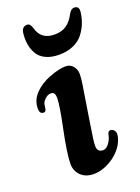

<svg xmlns="http://www.w3.org/2000/svg" viewBox="-133 -730 588 804"><g transform="rotate(-20 161.5 -328.5)"><path d="M66.4 -645Q67.9 -656.7 74.5 -663.6Q81.1 -670.4 91.8 -670.4Q100.6 -670.4 104.7 -665.3Q108.9 -660.2 112.8 -649.4Q127.4 -592.3 188 -592.3Q221.2 -592.3 241.9 -607.2Q262.7 -622.1 276.9 -649.4Q287.6 -670.4 302.7 -670.4Q324.7 -670.4 322.3 -645Q318.8 -617.7 309.6 -594.2Q300.3 -570.8 283.9 -550.3Q267.6 -529.8 240.2 -518.1Q212.9 -506.3 177.7 -506.3Q142.6 -506.3 118.2 -518.1Q93.8 -529.8 82 -550.3Q70.3 -570.8 66.7 -594.2Q63 -617.7 66.4 -645ZM87.9 -217.3Q106.9 -307.6 106.9 -339.4Q106.9 -364.7 91.3 -366.2Q78.1 -367.2 68.4 -359.9Q49.3 -345.7 47.4 -331.1Q46.9 -328.6 46.4 -323Q45.9 -317.4 44.9 -313Q43.9 -308.6 42.5 -306.2Q38.6 -299.8 30.8 -300.8Q15.1 -302.7 15.1 -324.2Q15.1 -362.3 42.5 -390.6Q69.8 -418.9 110.8 -434.6Q155.3 -451.7 185.1 -451.7Q204.6 -451.7 217.3 -436.8Q230 -421.9 230 -401.4Q230 -391.6 228.8 -379.6Q227.5 -367.7 225.6 -355.2Q223.6 -342.8 217.8 -306.2Q211.9 -269.5 206.1 -232.4Q204.1 -217.8 198.5 -183.3Q192.9 -148.9 190.2 -128.9Q187.5 -108.9 187.5 -95.7Q187.5 -67.9 212.9 -67.9Q228.5 -67.9 240.7 -85.4Q252.9 -103 255.4 -118.2Q258.3 -136.2 270 -136.2Q278.3 -136.2 284.9 -129.2Q291.5 -122.1 291.5 -112.8Q291.5 -92.8 277.1 -67.1Q262.7 -41.5 233.9 -20Q188 12.7 142.6 12.7Q106.9 12.7 85.7 -8.1Q64.5 -28.8 64.5 -60.5Q64.5 -105 87.9 -217.3Z"/></g></svg>

Font: Cooper* SemiBold
Style: Italic
Weight: 600
Italic angle: -7°
Designer: Owen Earl
Foundry: indestructible type*
Version: Version 0.001